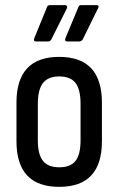

<svg xmlns="http://www.w3.org/2000/svg" viewBox="-20 -718 461 746"><path d="M210 8Q44 8 44 -169V-319Q44 -497 210 -497Q376 -497 376 -319V-169Q376 8 210 8ZM210 -68Q254 -68 273.5 -93Q293 -118 293 -173V-314Q293 -370 273.5 -395.5Q254 -421 210 -421Q167 -421 147 -395.5Q127 -370 127 -314V-173Q127 -118 147 -93Q167 -68 210 -68ZM120 -557Q109 -557 113 -569L162 -689Q165 -698 173 -698H234Q238 -698 240 -694.5Q242 -691 240 -686L179 -564Q174 -557 168 -557ZM241 -557Q230 -557 234 -569L284 -689Q287 -698 294 -698H355Q367 -698 361 -686L301 -564Q295 -557 289 -557Z"/></svg>

Font: Sofia Sans Condensed Medium
Style: Regular
Weight: 500
Designer: Botio Nikoltchev, Ani Petrova
Foundry: lettersoup
Version: Version 4.101; ttfautohint (v1.8.4.7-5d5b)